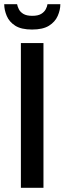

<svg xmlns="http://www.w3.org/2000/svg" viewBox="-26 -890 306 910"><path d="M73 0V-686H180V0ZM126 -750Q75 -750 46.5 -768Q18 -786 6 -814.5Q-6 -843 -6 -870H55Q57 -859 63.5 -846Q70 -833 85 -824Q100 -815 127 -815Q154 -815 169 -824Q184 -833 191 -846.5Q198 -860 199 -870H260Q260 -843 247.5 -814.5Q235 -786 206 -768Q177 -750 126 -750Z"/></svg>

Font: Archivo SemiCondensed Medium
Style: Regular
Weight: 500
Width: 4
Designer: Hector Gatti
Foundry: Omnibus-Type
Version: Version 2.001